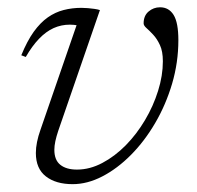

<svg xmlns="http://www.w3.org/2000/svg" viewBox="-20 -484 527 514"><path d="M457.5 -376.5Q457.5 -317 440.8 -260.2Q424 -203.5 395.5 -154.8Q367 -106 330.5 -69.2Q294 -32.5 254 -11.8Q214 9 174.5 9Q129.5 9 102.8 -11.8Q76 -32.5 76 -74.5Q76 -102 88.5 -137L185 -416.5Q182 -417 177.5 -417.5Q173 -418 167 -418Q144 -418 123.5 -408.8Q103 -399.5 84.5 -380.2Q66 -361 49 -331.5L37 -336Q52.5 -374 70.2 -398.8Q88 -423.5 108 -437.5Q128 -451.5 150.5 -457.2Q173 -463 198 -463Q206.5 -463 215.5 -462.2Q224.5 -461.5 233 -460.2Q241.5 -459 247.5 -457L136 -134Q131 -119 128.2 -106.2Q125.5 -93.5 125.5 -83Q125.5 -55.5 141.5 -42.8Q157.5 -30 186 -30Q220.5 -30 254 -47.8Q287.5 -65.5 316.8 -95.2Q346 -125 368.2 -162.5Q390.5 -200 403.2 -240.8Q416 -281.5 416 -320Q416 -346.5 408.2 -363.2Q400.5 -380 390.2 -391Q380 -402 372.2 -408.8Q364.5 -415.5 364.5 -421.5Q364.5 -442 377.8 -453.2Q391 -464.5 408.5 -464.5Q432 -464.5 444.8 -444Q457.5 -423.5 457.5 -376.5Z"/></svg>

Font: Newsreader Light
Style: Italic
Weight: 300
Italic angle: -17°
Designer: Hugues Gentile
Foundry: Production Type
Version: Version 1.003